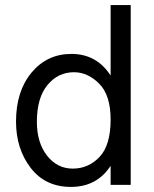

<svg xmlns="http://www.w3.org/2000/svg" viewBox="-20 -727 607 755"><path d="M125 -248Q125 -166 165 -115Q205 -64 266 -64Q328 -64 371.5 -110Q415 -156 415 -257Q415 -353 370 -398Q325 -443 271 -443Q208 -443 166.5 -392.5Q125 -342 125 -248ZM494 0H415V-75Q361 8 259 8Q158 8 100.5 -67Q43 -142 43 -249Q43 -368 104 -441.5Q165 -515 261 -515Q360 -515 415 -430V-707H494Z"/></svg>

Font: Hind Madurai
Style: Regular
Weight: 400
Designer: Jyotish Sonowal
Foundry: Indian Type Foundry
Version: Version 1.001;PS 1.0;hotconv 1.0.86;makeotf.lib2.5.63406; tt